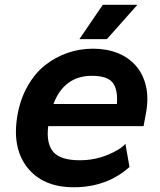

<svg xmlns="http://www.w3.org/2000/svg" viewBox="-20 -770 672 805"><path d="M556.2 -750 428.2 -606H313L411.1 -750ZM370.1 -565.9Q427.2 -565.9 473.6 -547.4Q520 -528.8 550.5 -493.4Q581.1 -458 592.5 -406.5Q604 -355 590.8 -289.1L582 -241.2H182.1Q173.3 -167 203.9 -132.6Q234.4 -98.1 314 -98.1Q376 -98.1 429.9 -120.1Q483.9 -142.1 505.9 -167L522.9 -69.8Q427.7 15.1 289.1 15.1Q160.2 15.1 94.7 -67.6Q29.3 -150.4 53.2 -287.1Q64.9 -354.5 95.5 -408.4Q126 -462.4 168.7 -496.3Q211.4 -530.3 262.9 -548.1Q314.5 -565.9 370.1 -565.9ZM365.2 -452.1Q249 -452.1 204.1 -334H470.2Q474.6 -396.5 451.7 -424.3Q428.7 -452.1 365.2 -452.1Z"/></svg>

Font: Stilu SemiBold
Style: Italic
Weight: 600
Italic angle: -10°
Designer: Genilson Lima Santos
Foundry: Genilson Lima Santos
Version: Version 1.200;PS 001.200;hotconv 1.0.88;makeotf.lib2.5.64775